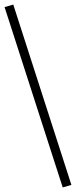

<svg xmlns="http://www.w3.org/2000/svg" viewBox="-38 -764 332 839"><path d="M236 55 -18 -733 20 -744 274 44Z"/></svg>

Font: Nunito Sans ExtraLight
Style: Regular
Weight: 200
Designer: Vernon Adams
Foundry: Vernon Adams
Version: Version 3.006; ttfautohint (v1.8.3)